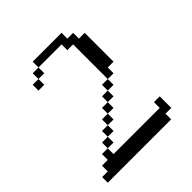

<svg xmlns="http://www.w3.org/2000/svg" viewBox="-129 -495 574 574"><g transform="rotate(-45 158.5 -207.5)"><path d="M0 0V-23.9H23.9V-48.3H48.3V-72.8H72.8V-48.3H268.1V-72.8H292.5V-23.9H268.1V0ZM72.8 -72.8V-97.2H97.2V-72.8ZM97.2 -97.2V-121.6H121.6V-97.2ZM121.6 -121.6V-146H146V-121.6ZM146 -146V-170.4H170.4V-146ZM170.4 -170.4V-194.8H194.8V-170.4ZM194.8 -194.8V-219.2H219.2V-194.8ZM48.3 -341.3V-365.7H72.8V-341.3ZM72.8 -365.7V-390.1H97.2V-365.7ZM219.2 -219.2V-365.7H194.8V-390.1H97.2V-414.6H219.2V-390.1H243.7V-365.7H268.1V-243.7H243.7V-219.2Z"/></g></svg>

Font: FS Mondwest Regular
Style: Regular
Weight: 400
Designer: NZWStudios2024
Foundry: https://fontstruct.com
Version: Version 1.0